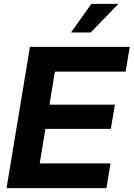

<svg xmlns="http://www.w3.org/2000/svg" viewBox="-20 -969 688 989"><path d="M13.7 0 134.3 -727.5H648.4L627 -600.1H262.7L234.9 -429.7H571.8L550.8 -305.2H213.9L184.6 -127.4H549.3L528.3 0ZM345.7 -801.8 450.7 -949.2H590.3L447.3 -801.8Z"/></svg>

Font: Inter 28pt
Style: Bold Italic
Weight: 700
Italic angle: -9.3988°
Designer: Rasmus Andersson
Foundry: rsms
Version: Version 4.001;git-66647c0bb